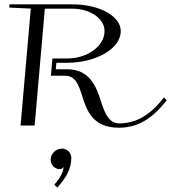

<svg xmlns="http://www.w3.org/2000/svg" viewBox="-20 -580 790 887"><path d="M230.9 273.4 244.8 286.9C280.3 246.6 309.4 204.6 309.4 149.9C309.4 125.6 290.7 106.6 265.9 106.6C238.8 106.6 214 129.2 214 158.3C214 182.5 232.8 201.6 257.6 201.6C263.5 201.6 269 197.9 272.2 192.7H273.7C271.4 219.2 255.2 245.2 230.9 273.4ZM75 0H140L187.2 -540H312.2C397.3 -540 462.9 -494.3 462.9 -436.7C462.9 -364.8 380.8 -310 292.1 -310H222.1L215.1 -230H281.1C328.6 -230 343.4 -187.6 359.1 -138C380.6 -70 407.6 10 529.1 10C615.6 10 683.7 -31 750.2 -117L737.4 -130C675.3 -49 609.6 -10 530.9 -10C483.1 -10 464 -56.8 446.7 -111.2C424.5 -181.6 393.4 -260 290.7 -260H237.7L240.4 -290H290.4C419.9 -290 537.9 -352.9 537.9 -436.4C537.9 -505.2 439.8 -560 314 -560H24L22.7 -545L122.3 -540.3Z"/></svg>

Font: Galberik
Style: Regular
Weight: 400
Designer: Gluk
Foundry: Gluk
Version: Version 0.50